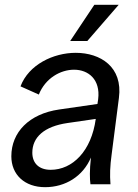

<svg xmlns="http://www.w3.org/2000/svg" viewBox="-20 -764 572 796"><path d="M167 12C251 12 324 -33 357 -111C351 -58 352 -21 355 0H438C435 -40 436 -74 443 -125L473 -358C490 -487 396 -545 294 -545C201 -545 99 -496 65 -406L141 -372C168 -440 231 -475 287 -475C346 -475 397 -435 387 -353L384 -333L225 -310C101 -292 27 -216 27 -116C27 -40 82 12 167 12ZM271 -594H342L472 -744H371ZM114 -131C114 -195 163 -240 260 -254L377 -271C359 -138 281 -60 190 -60C142 -60 114 -87 114 -131Z"/></svg>

Font: Ronzino Oblique
Style: Italic
Weight: 400
Italic angle: -8°
Designer: Nunzio Mazzaferro
Foundry: Collletttivo
Version: Version 1.000;Glyphs 3.3 (3337)